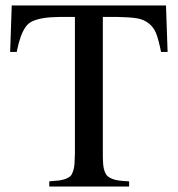

<svg xmlns="http://www.w3.org/2000/svg" viewBox="-20 -682 651 702"><path d="M452.1 -19V0H160.2V-19Q182.6 -20.5 196.3 -22.2Q210 -23.9 221.4 -28.6Q232.9 -33.2 238.3 -39.1Q243.7 -44.9 247.6 -57.1Q251.5 -69.3 252.4 -83Q253.4 -96.7 253.9 -120.1V-620.1H200.2Q163.6 -619.6 141.4 -616.2Q119.1 -612.8 101.6 -605.7Q84 -598.6 73.5 -583.3Q63 -567.9 55.7 -547.4Q48.3 -526.9 41 -492.2H17.1L22.9 -662.1H586.9L592.8 -492.2H568.8Q560.1 -535.6 551.5 -558.3Q543 -581.1 524.7 -595.9Q506.3 -610.8 481.4 -615Q456.5 -619.1 410.2 -620.1H356V-108.9Q356.4 -89.4 357.7 -76.9Q358.9 -64.5 363 -54Q367.2 -43.5 373.5 -37.8Q379.9 -32.2 391.1 -27.8Q402.3 -23.4 416.5 -21.7Q430.7 -20 452.1 -19Z"/></svg>

Font: Accordance
Style: Regular
Weight: 400
Version: Version 1.1 (build May 11, 2018) Miklal Software Solutions, 